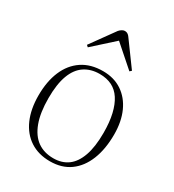

<svg xmlns="http://www.w3.org/2000/svg" viewBox="-184 -859 889 979"><g transform="rotate(30 260.5 -369.5)"><path d="M262 14Q194 14 145 -18Q96 -50 70 -109Q44 -168 44 -248Q44 -331 70 -392Q96 -453 146 -486.5Q196 -520 268 -520Q333 -520 380 -488.5Q427 -457 452.5 -400.5Q478 -344 478 -268Q478 -182 452.5 -118.5Q427 -55 379 -20.5Q331 14 262 14ZM269 -8Q319 -8 354 -33.5Q389 -59 408 -112.5Q427 -166 427 -248Q427 -311 416 -358Q405 -405 384.5 -436.5Q364 -468 333 -483.5Q302 -499 260 -499Q209 -499 171.5 -474Q134 -449 114.5 -396.5Q95 -344 95 -262Q95 -176 116 -119.5Q137 -63 175.5 -35.5Q214 -8 269 -8ZM139 -586 129 -595 230 -735Q237 -743 245.5 -748Q254 -753 261 -753Q267 -753 272 -751.5Q277 -750 282.5 -745.5Q288 -741 294 -732L394 -595L384 -586L260 -695Z"/></g></svg>

Font: Literata 60pt ExtraLight
Style: Regular
Weight: 250
Designer: Latin by Veronika Burian and Jose Scaglione. Greek by Irene Vlachou. Cyrillic by Vera Evstafieva.
Foundry: TypeTogether
Version: Version 3.103;gftools[0.9.29]